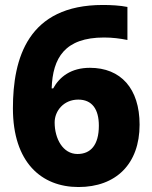

<svg xmlns="http://www.w3.org/2000/svg" viewBox="-20 -809 612 773"><path d="M296 -56C447 -56 542 -149 542 -307C542 -453 466 -536 342 -536C266 -536 220 -500 194 -453H188C192 -576 241 -658 399 -658C432 -658 464 -654 493 -648V-781C464 -787 426 -789 394 -789C92 -789 32 -574 32 -373C32 -155 147 -56 296 -56ZM292 -189C233 -189 200 -251 200 -316C200 -363 237 -408 295 -408C351 -408 378 -369 378 -303C378 -224 344 -189 292 -189Z"/></svg>

Font: Noto Sans Malayalam UI ExtraBold
Style: Regular
Weight: 800
Designer: Jelle Bosma - Monotype Design Team
Foundry: Monotype Imaging Inc.
Version: Version 2.104